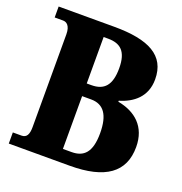

<svg xmlns="http://www.w3.org/2000/svg" viewBox="-129 -827 893 940"><g transform="rotate(20 318.0 -357.0)"><path d="M18 0H335C520 0 610 -65 610 -197C610 -303 544 -359 452 -376V-381C522 -402 584 -448 584 -540C584 -665 487 -714 308 -714H18V-657H62C79 -657 100 -645 100 -599V-115C100 -77 89 -58 64 -58H18ZM300 -407H276V-649H299C363 -649 400 -620 400 -531C400 -442 366 -407 300 -407ZM321 -66H276V-341H323C388 -341 421 -296 421 -200C421 -100 384 -66 321 -66Z"/></g></svg>

Font: Noto Serif Sinhala Condensed Black
Style: Regular
Weight: 900
Width: 3
Designer: Jelle Bosma - Monotype Design Team
Foundry: Monotype Imaging Inc.
Version: Version 2.007